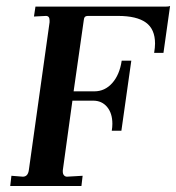

<svg xmlns="http://www.w3.org/2000/svg" viewBox="-20 -619 586 639"><path d="M56 -31Q73 -31 76 -53L145 -545V-551Q145 -566 133 -566L93 -564L98 -597H531Q542 -597 546 -599L524 -443H493Q496 -461 496 -474Q496 -522 465.5 -544Q435 -566 373 -566H272Q260 -566 259 -553L225 -315H294Q329 -315 353.5 -342.5Q378 -370 385 -417H417L384 -184H352Q354 -196 354 -207Q354 -242 336.5 -263Q319 -284 290 -284H221L189 -52V-48Q189 -40 193 -35.5Q197 -31 203 -31L255 -34L251 0H14L18 -34Z"/></svg>

Font: Unna Medium
Style: Italic
Weight: 500
Italic angle: -8.05°
Designer: Jorge de Buen Unna
Foundry: Omnibus-Type
Version: Version 2.008